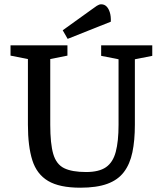

<svg xmlns="http://www.w3.org/2000/svg" viewBox="-20 -859 757 894"><path d="M354 15Q257 15 204 -16.5Q151 -48 130.5 -113Q110 -178 110 -278V-584L29 -600V-648H294V-600L214 -584V-278Q214 -190 228 -142Q242 -94 278.5 -76Q315 -58 381 -58Q441 -58 473.5 -80.5Q506 -103 519 -152Q532 -201 532 -278V-583L451 -599V-648H689V-599L608 -583V-278Q608 -205 596.5 -150Q585 -95 557 -58Q529 -21 479.5 -3Q430 15 354 15ZM295 -678 272 -718 407 -815Q420 -825 431 -832Q442 -839 451 -839Q466 -839 476 -829Q486 -819 491.5 -801Q497 -783 496 -758Z"/></svg>

Font: Faustina Light Medium
Style: Regular
Weight: 500
Version: Version 1.200